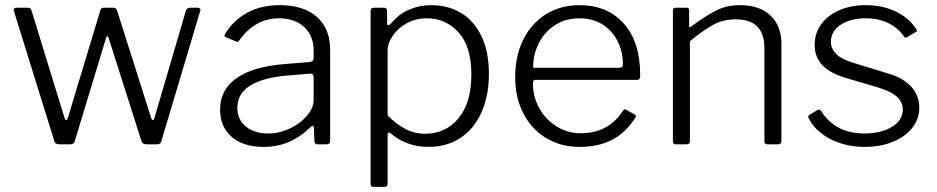

<svg xmlns="http://www.w3.org/2000/svg" viewBox="-20 -560 3637 745"><path d="M757 -518 606 -12Q603 0 589 0H549Q533 0 529 -12L402 -411Q399 -420 396 -420Q394 -420 391 -411L270 -12Q267 0 253 0H211Q194 0 191 -12L34 -517L33 -521Q33 -525 36 -527.5Q39 -530 44 -530H88Q99 -530 102 -520L230 -104Q233 -94 237 -94Q241 -94 244 -105L370 -522Q373 -530 383 -530H420Q431 -530 434 -520L566 -104Q569 -94 573 -94Q577 -94 580 -105L702 -521Q707 -530 717 -530H748Q753 -530 756 -526.5Q759 -523 757 -518Z M1003 10Q924 10 879 -29Q834 -68 834 -135Q834 -213 899.5 -258Q965 -303 1091 -312L1180 -319Q1197 -321 1197 -334V-363Q1197 -421 1160.5 -455Q1124 -489 1062 -489Q970 -489 909 -404Q906 -399 903 -398Q900 -397 896 -399L855 -416Q851 -418 851 -421Q851 -425 854 -429Q885 -481 939 -510.5Q993 -540 1065 -540Q1158 -540 1209.5 -494.5Q1261 -449 1261 -368V-13Q1261 0 1249 0H1212Q1200 0 1200 -13L1198 -65Q1196 -72 1193 -72Q1190 -72 1185 -67Q1145 -28 1100.5 -9Q1056 10 1003 10ZM1182 -274 1107 -268Q901 -253 901 -142Q901 -96 934 -69Q967 -42 1022 -42Q1055 -42 1087 -54Q1119 -66 1145 -86Q1197 -129 1197 -171V-259Q1197 -276 1182 -274Z M1482 -517V-471Q1482 -462 1486 -462Q1490 -462 1495 -467Q1498 -470 1517.5 -490Q1537 -510 1573.5 -525Q1610 -540 1654 -540Q1718 -540 1768.5 -510Q1819 -480 1848 -420Q1877 -360 1877 -274Q1877 -188 1848 -123.5Q1819 -59 1766 -24.5Q1713 10 1643 10Q1598 10 1561.5 -4Q1525 -18 1499 -40Q1491 -46 1488 -46Q1484 -46 1484 -33V153Q1484 165 1473 165H1428Q1418 165 1418 154V-516Q1418 -524 1421 -527Q1424 -530 1432 -530H1470Q1482 -530 1482 -517ZM1629 -41Q1710 -41 1759.5 -101.5Q1809 -162 1809 -271Q1809 -379 1759.5 -434Q1710 -489 1636 -489Q1593 -489 1558.5 -470Q1524 -451 1504 -421.5Q1484 -392 1484 -364V-112Q1519 -77 1554 -59Q1589 -41 1629 -41Z M2233 -43Q2341 -43 2397 -130Q2400 -135 2403 -135.5Q2406 -136 2410 -134L2444 -115Q2447 -113 2447.5 -110Q2448 -107 2445 -103Q2408 -45 2355 -17.5Q2302 10 2229 10Q2156 10 2099.5 -24Q2043 -58 2011 -119.5Q1979 -181 1979 -260Q1979 -345 2011.5 -408.5Q2044 -472 2100.5 -506Q2157 -540 2228 -540Q2337 -540 2400.5 -468.5Q2464 -397 2464 -271V-265Q2464 -258 2461.5 -254Q2459 -250 2450 -250H2055Q2048 -250 2048 -235Q2048 -184 2073 -139.5Q2098 -95 2140.5 -69Q2183 -43 2233 -43ZM2380 -297Q2390 -297 2393.5 -300Q2397 -303 2397 -311Q2397 -359 2376.5 -400Q2356 -441 2318 -465Q2280 -489 2229 -489Q2173 -489 2132 -461.5Q2091 -434 2069.5 -390Q2048 -346 2049 -297Z M2591 -12V-519Q2591 -530 2601 -530H2644Q2654 -530 2654 -520V-461Q2654 -449 2663 -458Q2723 -502 2762.5 -521Q2802 -540 2851 -540Q2928 -540 2970 -499.5Q3012 -459 3012 -391V-13Q3012 0 3000 0H2958Q2946 0 2946 -12V-373Q2946 -485 2835 -485Q2789 -485 2751.5 -466Q2714 -447 2657 -400V-12Q2657 0 2644 0H2603Q2591 0 2591 -12Z M3339 -489Q3280 -489 3242 -464Q3204 -439 3204 -397Q3204 -372 3223.5 -351.5Q3243 -331 3292 -316L3422 -276Q3485 -258 3516 -223.5Q3547 -189 3547 -142Q3547 -98 3519.5 -63.5Q3492 -29 3444 -9.5Q3396 10 3336 10Q3261 10 3202 -20.5Q3143 -51 3118 -101Q3116 -105 3116 -107Q3116 -111 3120 -114L3152 -133Q3156 -135 3158 -135Q3161 -135 3165 -131Q3220 -42 3334 -42Q3398 -42 3440.5 -67.5Q3483 -93 3483 -135Q3483 -165 3458 -186.5Q3433 -208 3376 -224L3274 -254Q3202 -274 3171.5 -306.5Q3141 -339 3141 -385Q3141 -431 3166.5 -466Q3192 -501 3237 -520.5Q3282 -540 3340 -540Q3404 -540 3455.5 -515.5Q3507 -491 3535 -447Q3541 -440 3534 -436L3500 -416Q3497 -414 3493.5 -414.5Q3490 -415 3488 -418Q3466 -451 3427.5 -470Q3389 -489 3339 -489Z"/></svg>

Font: Libre Franklin Light
Style: Regular
Weight: 300
Designer: Pablo Impallari, Rodrigo Fuenzalida
Foundry: Impallari Type
Version: Version 1.002; ttfautohint (v1.5)